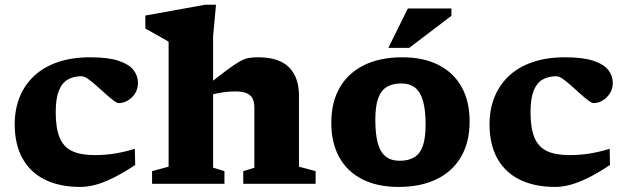

<svg xmlns="http://www.w3.org/2000/svg" viewBox="-20 -762 2590 796"><path d="M354 -524.5Q428.5 -524.5 471.8 -510Q515 -495.5 533.5 -471.5Q552 -447.5 552 -418.5Q552 -393.5 539.8 -374.5Q527.5 -355.5 509.2 -345Q491 -334.5 472.5 -334.5Q465 -334.5 450 -345.8Q435 -357 416.5 -373.8Q398 -390.5 379.5 -407Q361 -423.5 345 -434.8Q329 -446 318.5 -446Q285 -446 260.8 -432Q236.5 -418 223.8 -385.5Q211 -353 211 -297Q211 -231 227 -192Q243 -153 278.5 -136Q314 -119 371.5 -119Q418 -119 458 -125.8Q498 -132.5 539 -145L540.5 -78Q490 -44.5 449.2 -24.5Q408.5 -4.5 375.8 4.2Q343 13 313.5 13Q228 13 167 -16.8Q106 -46.5 73.5 -104.8Q41 -163 41 -247Q41 -308 61.2 -358.8Q81.5 -409.5 121 -446.8Q160.5 -484 219 -504.2Q277.5 -524.5 354 -524.5Z M988.5 -52.5 1034.5 -66.5V-316.5Q1034.5 -339 1027 -353.8Q1019.5 -368.5 1002 -375.8Q984.5 -383 954.5 -383Q929.5 -383 901.8 -378.8Q874 -374.5 848.5 -367L838 -407.5Q890.5 -449 922.8 -473Q955 -497 975.2 -508Q995.5 -519 1012 -521.8Q1028.5 -524.5 1049.5 -524.5Q1136.5 -524.5 1178 -483.2Q1219.5 -442 1219.5 -364.5V-71L1288.5 -52.5V0H988.5ZM910.5 0H610.5V-52.5L679 -71V-589Q672 -593.5 656.8 -602.2Q641.5 -611 621.8 -621.8Q602 -632.5 582.5 -643.5V-697.5L831 -742.5H875.5L863.5 -611.5V-67L910.5 -52.5Z M1637 -95.5Q1674 -95.5 1698 -110.2Q1722 -125 1733.2 -158Q1744.5 -191 1744.5 -244.5Q1744.5 -305 1734 -342.8Q1723.5 -380.5 1701.2 -398.2Q1679 -416 1643 -416Q1606.5 -416 1582.8 -401.2Q1559 -386.5 1547.5 -353.5Q1536 -320.5 1536 -266.5Q1536 -206.5 1546.2 -168.8Q1556.5 -131 1579 -113.2Q1601.5 -95.5 1637 -95.5ZM1632.5 13Q1544.5 13 1482 -18.8Q1419.5 -50.5 1386.5 -110.2Q1353.5 -170 1353.5 -253Q1353.5 -338 1388.5 -398.8Q1423.5 -459.5 1489.5 -492Q1555.5 -524.5 1648 -524.5Q1736 -524.5 1798.5 -492.5Q1861 -460.5 1894 -401Q1927 -341.5 1927 -258.5Q1927 -173.5 1892 -112.8Q1857 -52 1791 -19.5Q1725 13 1632.5 13ZM1590 -563.5 1671 -727H1851.5V-696.5L1676.5 -563.5Z M2322.5 -524.5Q2397 -524.5 2440.2 -510Q2483.5 -495.5 2502 -471.5Q2520.5 -447.5 2520.5 -418.5Q2520.5 -393.5 2508.2 -374.5Q2496 -355.5 2477.8 -345Q2459.5 -334.5 2441 -334.5Q2433.5 -334.5 2418.5 -345.8Q2403.5 -357 2385 -373.8Q2366.5 -390.5 2348 -407Q2329.5 -423.5 2313.5 -434.8Q2297.5 -446 2287 -446Q2253.5 -446 2229.2 -432Q2205 -418 2192.2 -385.5Q2179.5 -353 2179.5 -297Q2179.5 -231 2195.5 -192Q2211.5 -153 2247 -136Q2282.5 -119 2340 -119Q2386.5 -119 2426.5 -125.8Q2466.5 -132.5 2507.5 -145L2509 -78Q2458.5 -44.5 2417.8 -24.5Q2377 -4.5 2344.2 4.2Q2311.5 13 2282 13Q2196.5 13 2135.5 -16.8Q2074.5 -46.5 2042 -104.8Q2009.5 -163 2009.5 -247Q2009.5 -308 2029.8 -358.8Q2050 -409.5 2089.5 -446.8Q2129 -484 2187.5 -504.2Q2246 -524.5 2322.5 -524.5Z"/></svg>

Font: Newsreader 7pt
Style: Bold
Weight: 700
Designer: Hugues Gentile
Foundry: Production Type
Version: Version 1.003